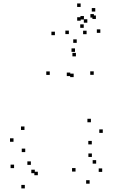

<svg xmlns="http://www.w3.org/2000/svg" viewBox="-20 -1037 660 1100"><path d="M196.8 -33.1V-53.1H176.8V-33.1ZM156.8 -92.4V-112.4H136.8V-92.4ZM179.4 -44.8V-64.8H159.4V-44.8ZM382.6 -601.2V-621.2H362.6V-601.2ZM402 -595.2V-615.2H382V-595.2ZM412.8 -54.1V-74.1H392.8V-54.1ZM493.5 15.4V-4.6H473.5V15.4ZM565.5 -52.2V-72.2H545.5V-52.2ZM506.4 -137.8V-157.8H486.4V-137.8ZM530.9 -99.5V-119.5H510.9V-99.5ZM517 -608.3V-628.3H497V-608.3ZM409.7 -739.8V-759.8H389.7V-739.8ZM265.1 -607.8V-627.8H245.1V-607.8ZM60.6 -73.8V-93.8H40.6V-73.8ZM122.2 42.4V22.4H102.2V42.4ZM505.9 -209.7V-229.7H485.9V-209.7ZM568.8 -275.7V-295.7H548.8V-275.7ZM500.8 -336.5V-356.5H480.8V-336.5ZM120.2 -292.4V-312.4H100.2V-292.4ZM57.4 -224.7V-244.7H37.4V-224.7ZM124.6 -165.6V-185.6H104.6V-165.6ZM554.8 -848.8V-868.8H534.8V-848.8ZM517.9 -936.3V-956.3H497.9V-936.3ZM460.8 -925.1V-945.1H440.8V-925.1ZM459.7 -877.5V-897.5H439.7V-877.5ZM476.1 -841.1V-861.1H456.1V-841.1ZM419.6 -791.5V-811.5H399.6V-791.5ZM374.5 -841.7V-861.7H354.5V-841.7ZM442.2 -918.4V-938.4H422.2V-918.4ZM480.3 -906.9V-926.9H460.3V-906.9ZM529.4 -928.3V-948.3H509.4V-928.3ZM525.8 -970.8V-990.8H505.8V-970.8ZM442 -997.2V-1017.2H422V-997.2ZM294.6 -835.5V-855.5H274.6V-835.5ZM414.9 -714V-734H394.9V-714Z"/></svg>

Font: Monaspace Radon Dots Var
Style: Regular
Weight: 400
Designer: Riley Cran and the Lettermatic Team
Version: Version 1.100 (Monaspace Radon Dots)